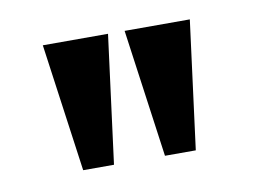

<svg xmlns="http://www.w3.org/2000/svg" viewBox="-39 -752 426 319"><g transform="rotate(-10 173.5 -592.0)"><path d="M159 -700 131 -484H79L49 -700ZM297 -700 269 -484H217L187 -700Z"/></g></svg>

Font: Uncial Antiqua
Style: Regular
Weight: 400
Designer: Astigmatic (AOETI)
Foundry: Astigmatic (AOETI)
Version: Version 1.000